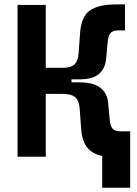

<svg xmlns="http://www.w3.org/2000/svg" viewBox="-20 -716 626 877"><path d="M60.1 0V-693.4H189V-406.2H266.6Q304.2 -406.2 320.6 -422.1Q336.9 -438 339.4 -475.6L345.7 -565.4Q351.1 -640.6 390.6 -668.2Q430.2 -695.8 509.3 -695.8H550.8V-577.1H519Q496.6 -577.1 485.6 -565.7Q474.6 -554.2 472.2 -526.4L464.8 -448.2Q461.4 -404.8 433.1 -379.2Q404.8 -353.5 341.3 -353.5H306.6V-339.8H341.3Q407.7 -339.8 439.2 -314.5Q470.7 -289.1 474.1 -245.1L481.4 -167Q483.9 -139.2 494.9 -127.7Q505.9 -116.2 528.3 -116.2H574.7V141.6H446.8V-3.4Q401.9 -13.2 378.4 -42.2Q355 -71.3 350.6 -127.9L344.2 -217.8Q341.8 -254.9 324.5 -271Q307.1 -287.1 266.6 -287.1H189V0Z"/></svg>

Font: CaskaydiaMono NF
Style: Bold
Weight: 700
Designer: Aaron Bell
Foundry: Saja Typeworks
Version: Version 2111.001; ttfautohint (v1.8.4);Nerd Fonts 3.1.1